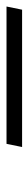

<svg xmlns="http://www.w3.org/2000/svg" viewBox="190 -120 89 604"><g transform="rotate(90 235.0 182.5)"><path d="M-37 158H395L385 207H-47Z"/></g></svg>

Font: Piazzolla Light
Style: Italic
Weight: 300
Italic angle: -11.3°
Designer: Juan Pablo del Peral
Foundry: Huerta Tipografica
Version: Version 1.330